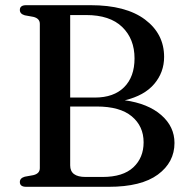

<svg xmlns="http://www.w3.org/2000/svg" viewBox="-20 -720 719 740"><path d="M652.5 -169Q652.5 -94.5 588.5 -47.2Q524.5 0 399 0H81Q56.5 0 56.5 -18.5Q56.5 -33.5 75.5 -39L108.5 -45Q133.5 -51 133.5 -72V-628Q133.5 -649 108.5 -655L75.5 -661Q56.5 -666.5 56.5 -681.5Q56.5 -700 81 -700H329Q465 -700 538.8 -644.8Q612.5 -589.5 612.5 -500.5Q612.5 -441.5 574.5 -396.5Q536.5 -351.5 461 -333.5Q550.5 -321 601.5 -276.5Q652.5 -232 652.5 -169ZM312 -662H250.5V-344H345.5Q418.5 -344 458.5 -384Q498.5 -424 498.5 -495Q498.5 -570 451 -616Q403.5 -662 312 -662ZM353 -309.5H250.5V-82.5Q250.5 -38 309.5 -38H375.5Q454 -38 493.8 -75Q533.5 -112 533.5 -171.5Q533.5 -233.5 488 -271.5Q442.5 -309.5 353 -309.5Z"/></svg>

Font: Fraunces 9pt
Style: Regular
Weight: 400
Version: Version 1.000;[b76b70a41]